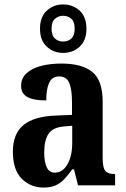

<svg xmlns="http://www.w3.org/2000/svg" viewBox="-20 -834 566 864"><path d="M175 10Q118 10 78 -29.5Q38 -69 38 -152Q38 -233 86.5 -272Q135 -311 233 -314L304 -317V-374Q304 -430 292 -460Q280 -490 246 -490Q214 -490 201 -461Q188 -432 188 -382Q131 -382 103 -397.5Q75 -413 75 -448Q75 -482 99.5 -504.5Q124 -527 165 -537.5Q206 -548 257 -548Q349 -548 395.5 -510Q442 -472 442 -377V-122Q442 -80 453.5 -65.5Q465 -51 495 -51H498V0H331L313 -72H305Q286 -45 268.5 -27Q251 -9 229.5 0.5Q208 10 175 10ZM226 -57Q262 -57 283.5 -94.5Q305 -132 305 -191V-268L268 -265Q218 -261 198.5 -232Q179 -203 179 -148Q179 -105 190.5 -81Q202 -57 226 -57ZM264 -596Q221 -596 190.5 -624Q160 -652 160 -705Q160 -758 190.5 -786Q221 -814 264 -814Q308 -814 338.5 -786Q369 -758 369 -705Q369 -652 338.5 -624Q308 -596 264 -596ZM264 -647Q286 -647 301 -660.5Q316 -674 316 -705Q316 -736 301 -749.5Q286 -763 264 -763Q243 -763 227.5 -749.5Q212 -736 212 -705Q212 -674 227.5 -660.5Q243 -647 264 -647Z"/></svg>

Font: Noto Serif Lao Condensed
Style: Bold
Weight: 700
Width: 3
Designer: Monotype Design Team
Foundry: Monotype Imaging Inc.
Version: Version 2.003; ttfautohint (v1.8.4.7-5d5b)